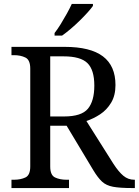

<svg xmlns="http://www.w3.org/2000/svg" viewBox="-20 -951 702 971"><path d="M38 0V-42H51Q84 -42 108.5 -53.5Q133 -65 133 -109V-604Q133 -648 108.5 -660Q84 -672 51 -672H38V-714H307Q437 -714 500.5 -666Q564 -618 564 -521Q564 -468 542 -431.5Q520 -395 486.5 -373Q453 -351 417 -339L554 -122Q580 -82 604 -62Q628 -42 659 -42H662V0H648Q586 0 551.5 -6.5Q517 -13 496 -32.5Q475 -52 452 -90L317 -315H234V-109Q234 -65 258.5 -53.5Q283 -42 316 -42H329V0ZM304 -362Q392 -362 424.5 -401Q457 -440 457 -518Q457 -598 422 -632Q387 -666 302 -666H234V-362ZM256 -784Q271 -803 287 -829Q303 -855 318 -882Q333 -909 343 -931H450V-921Q441 -908 423 -888Q405 -868 382.5 -846Q360 -824 337 -804.5Q314 -785 294 -771H256Z"/></svg>

Font: Noto Serif Test
Style: Regular
Weight: 400
Version: Version 1.000